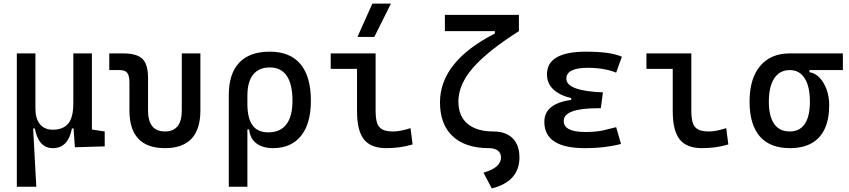

<svg xmlns="http://www.w3.org/2000/svg" viewBox="-20 -815 4728 1069"><path d="M273.9 9.8Q194.8 9.8 173.8 -99.6H146L73.7 -175.8V-517.6H177.2V-210Q177.2 -153.8 202.6 -123.3Q228 -92.8 273.9 -92.8Q330.6 -92.8 359.4 -126.5Q388.2 -160.2 388.2 -239.3L414.6 -99.6H380.4Q370.1 -44.9 343.5 -17.6Q316.9 9.8 273.9 9.8ZM73.7 224.6V-210L163.6 -115.7L182.1 224.6ZM397 4.9 388.2 -119.1V-210H491.7V-93.8L563 -83V0ZM388.2 -146.5V-517.6H491.7V-175.8Z M898.4 9.8Q700.7 9.8 700.7 -200.2V-356.4Q700.7 -394 688.5 -409.4Q676.3 -424.8 646 -424.8H588.4V-517.6H665.5Q742.2 -517.6 773.2 -487.1Q804.2 -456.5 804.2 -380.9V-200.2Q804.2 -83 898.4 -83Q992.2 -83 992.2 -200.2V-517.6H1095.7V-200.2Q1095.7 9.8 898.4 9.8Z M1500 9.8Q1443.4 9.8 1407.7 -16.6Q1372.1 -43 1367.2 -94.7H1322.3L1357.4 -237.3Q1357.4 -156.7 1386 -117.4Q1414.6 -78.1 1473.6 -78.1Q1540.5 -78.1 1574.5 -122.6Q1608.4 -167 1608.4 -253.9Q1608.4 -345.7 1576.7 -392.6Q1544.9 -439.5 1482.4 -439.5Q1420.9 -439.5 1389.2 -399.4Q1357.4 -359.4 1357.4 -281.2L1253.9 -285.6Q1253.9 -404.8 1311.8 -466.1Q1369.6 -527.3 1482.4 -527.3Q1595.2 -527.3 1653.1 -458Q1710.9 -388.7 1710.9 -253.9Q1710.9 -126.5 1655.8 -58.3Q1600.6 9.8 1500 9.8ZM1253.9 224.6V-285.6H1357.4V224.6Z M2130.9 9.8Q2044.4 9.8 2006.1 -39.1Q1967.8 -87.9 1967.8 -195.3V-517.6H2071.3V-200.2Q2071.3 -159.2 2078.6 -133.3Q2085.9 -107.4 2107.2 -95.2Q2128.4 -83 2169.9 -83Q2208 -83 2265.6 -101.6L2277.3 -10.7Q2239.7 0 2205.1 4.9Q2170.4 9.8 2130.9 9.8ZM1821.3 -431.6V-517.6H1976.6V-431.6ZM1970.2 -609.4 2053.2 -794.9H2156.7L2064 -609.4Z M2718.3 234.4 2671.9 146.5Q2721.2 132.3 2745.4 111.1Q2769.5 89.8 2769.5 61.5Q2769.5 37.1 2751.7 23.4Q2733.9 9.8 2701.2 9.8Q2571.8 9.8 2500.7 -56.2Q2429.7 -122.1 2429.7 -245.1Q2429.7 -472.2 2735.4 -628.4V-664.6L2869.1 -641.6Q2691.9 -528.8 2612.1 -436Q2532.2 -343.3 2532.2 -250Q2532.2 -168.5 2583.3 -125.7Q2634.3 -83 2727.5 -83Q2796.4 -83 2834.2 -45.2Q2872.1 -7.3 2872.1 61.5Q2872.1 128.4 2833.7 171.4Q2795.4 214.4 2718.3 234.4ZM2457 -641.6V-732.4H2869.1V-641.6Z M3235.4 9.8Q3010.7 9.8 3010.7 -136.7Q3010.7 -247.1 3187.5 -261.7L3336.9 -300.8L3325.2 -212.4H3309.6Q3118.7 -212.4 3118.7 -141.6Q3118.7 -80.1 3239.3 -80.1Q3299.8 -80.1 3339.6 -89.4Q3379.4 -98.6 3410.6 -106.9L3437.5 -13.7Q3398.4 -2.9 3347.4 3.4Q3296.4 9.8 3235.4 9.8ZM3160.2 -212.4V-268.6Q3025.4 -302.7 3025.4 -401.4Q3025.4 -527.3 3243.2 -527.3Q3381.3 -527.3 3442.4 -499L3410.6 -410.6Q3343.3 -437.5 3253.9 -437.5Q3133.3 -437.5 3133.3 -377Q3133.3 -308.6 3336.9 -300.8L3325.2 -212.4Z M3888.7 9.8Q3802.2 9.8 3763.9 -39.1Q3725.6 -87.9 3725.6 -195.3V-517.6H3829.1V-200.2Q3829.1 -159.2 3836.4 -133.3Q3843.8 -107.4 3865 -95.2Q3886.2 -83 3927.7 -83Q3965.8 -83 4023.4 -101.6L4035.2 -10.7Q3997.6 0 3962.9 4.9Q3928.2 9.8 3888.7 9.8ZM3579.1 -431.6V-517.6H3734.4V-431.6Z M4377.4 9.8Q4267.1 9.8 4210.2 -55.9Q4153.3 -121.6 4153.3 -249Q4153.3 -377.4 4212.2 -447.5Q4271 -517.6 4377.4 -517.6L4486.8 -486.8V-413.1Q4518.6 -408.2 4543.2 -382.3Q4567.9 -356.4 4582.3 -316.7Q4596.7 -276.9 4596.7 -229.5Q4596.7 -150.9 4571.8 -97.7Q4546.9 -44.4 4498.3 -17.3Q4449.7 9.8 4377.4 9.8ZM4377.4 -83Q4432.6 -83 4460.9 -125.2Q4489.3 -167.5 4489.3 -249Q4489.3 -333.5 4460.2 -379.2Q4431.2 -424.8 4377.4 -424.8Q4321.3 -424.8 4291 -379.2Q4260.7 -333.5 4260.7 -249Q4260.7 -167.5 4290.3 -125.2Q4319.8 -83 4377.4 -83ZM4377.4 -424.8V-517.6H4672.9V-424.8Z"/></svg>

Font: Cascadia Mono
Style: Regular
Weight: 400
Monospace: yes
Designer: Aaron Bell
Foundry: Saja Typeworks
Version: Version 2102.003